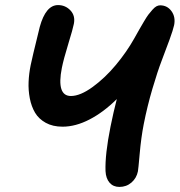

<svg xmlns="http://www.w3.org/2000/svg" viewBox="-20 -758 715 764"><path d="M455.1 -14.2Q430.7 -14.2 416 -31Q401.4 -47.9 399.9 -77.1Q397.5 -143.1 419.9 -254.9Q431.2 -311 444.8 -363.8Q392.1 -311.5 336.4 -282.7Q280.8 -253.9 229 -253.9Q189.9 -253.9 162.1 -269.3Q134.3 -284.7 119.6 -309.3Q105 -334 98.6 -366.7Q92.3 -399.4 93.8 -432.4Q95.2 -465.3 102.1 -499Q105.5 -518.1 138.2 -650.9Q162.1 -737.8 210.9 -737.8Q240.2 -737.8 260.3 -716.6Q280.3 -695.3 273.9 -663.1Q270.5 -644.5 251.7 -583.3Q232.9 -522 226.1 -487.8Q204.1 -376 262.2 -376Q299.3 -376 348.9 -412.1Q398.4 -448.2 441.4 -500Q484.4 -551.8 514.2 -605Q528.3 -630.4 534.7 -641.4Q541 -652.3 552.5 -671.9Q564 -691.4 570.6 -700Q577.1 -708.5 586.2 -718.8Q595.2 -729 602.5 -732.9Q609.9 -736.8 617.2 -736.8Q645.5 -736.8 662.4 -713.6Q679.2 -690.4 672.9 -658.2Q668.9 -639.6 654.5 -599.9Q640.1 -560.1 623.5 -517.1Q606.9 -474.1 586.4 -404.5Q565.9 -335 551.8 -263.2Q541.5 -210.4 535.9 -146.7Q530.3 -83 528.8 -76.2Q523.4 -49.3 503.2 -31.7Q482.9 -14.2 455.1 -14.2Z"/></svg>

Font: Shantell Sans Bouncy
Style: Italic
Weight: 600
Italic angle: -11.31°
Designer: Stephen Nixon, Anya Danilova, Shantell Martin
Foundry: Arrow Type
Version: Version 1.006;[9816181b4]